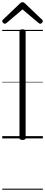

<svg xmlns="http://www.w3.org/2000/svg" viewBox="-20 -1236 403 1715"><path d="M181 14Q167 14 160.5 9.5Q154 5 154 -5V-955Q154 -965 160.5 -969.5Q167 -974 181 -974Q195 -974 202 -969.5Q209 -965 209 -955V-5Q209 5 202.5 9.5Q196 14 181 14ZM23 -1024Q16 -1024 8 -1031.5Q0 -1039 0 -1047Q0 -1050 1 -1053.5Q2 -1057 6 -1060L156 -1203Q162 -1209 167 -1212.5Q172 -1216 181 -1216Q190 -1216 195.5 -1212.5Q201 -1209 206 -1203L357 -1059Q361 -1056 361.5 -1052.5Q362 -1049 362 -1046Q362 -1038 355 -1031Q348 -1024 340 -1024Q335 -1024 331.5 -1026Q328 -1028 323 -1032L181 -1152L40 -1032Q35 -1028 31.5 -1026Q28 -1024 23 -1024ZM0 449H363V459H0ZM0 -20H363V0H0ZM0 -505H363V-500H0ZM0 -969H363V-959H0Z"/></svg>

Font: Playwrite IT Trad Guides
Style: Regular
Weight: 400
Designer: Veronika Burian, José Scaglione
Foundry: TypeTogether
Version: Version 1.003